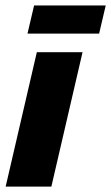

<svg xmlns="http://www.w3.org/2000/svg" viewBox="-20 -694 413 714"><path d="M373.2 -673.8 348.6 -569H82.2L106.8 -673.8ZM287 -500 171 0H1L117 -500Z"/></svg>

Font: Work Sans
Style: Italic
Weight: 400
Italic angle: -13°
Designer: Wei Huang
Foundry: Wei Huang
Version: Version 2.012